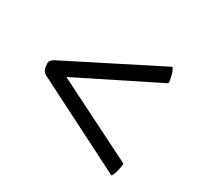

<svg xmlns="http://www.w3.org/2000/svg" viewBox="-104 -563 692 675"><g transform="rotate(30 242.0 -225.5)"><path d="M437 -59Q437 -56 435.5 -47.5Q434 -39 431.5 -30Q429 -21 426 -14Q423 -7 421 -7Q420 -7 416 -9L47 -196Q36 -202 32.5 -212Q29 -222 29 -235Q29 -243 34 -248.5Q39 -254 47 -258L411 -442Q415 -444 416 -444Q418 -444 423 -433.5Q428 -423 433 -395Q434 -392 432 -388Q431 -387 430 -386L111 -227L434 -65Q435 -65 436 -64Q436 -63 436.5 -62Q437 -61 437 -59Z"/></g></svg>

Font: Vermiglione Medium
Style: Regular
Weight: 500
Version: Version 1.000